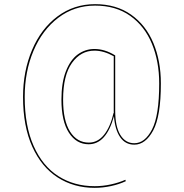

<svg xmlns="http://www.w3.org/2000/svg" viewBox="-20 -711 886 925"><path d="M755 -309Q755 -151 718 -82.5Q681 -14 627 -14Q584 -14 559 -50Q534 -86 529 -151Q492 -16 407 -16Q348 -16 312 -71.5Q276 -127 276 -231Q276 -313 297.5 -368Q319 -423 355 -449Q391 -475 435 -475Q485 -475 535 -444V-178Q535 -102 559.5 -61.5Q584 -21 627 -21Q678 -21 712.5 -87.5Q747 -154 747 -309Q747 -415 712 -500Q677 -585 607.5 -634.5Q538 -684 438 -684Q338 -684 261 -625.5Q184 -567 141.5 -466.5Q99 -366 99 -244Q99 -105 142 -8Q185 89 261 137.5Q337 186 436 186Q475 186 514 177.5Q553 169 584 155L586 162Q554 177 514.5 185.5Q475 194 436 194Q336 194 258 144Q180 94 135.5 -4.5Q91 -103 91 -244Q91 -368 134.5 -470.5Q178 -573 257 -632Q336 -691 438 -691Q540 -691 611.5 -640.5Q683 -590 719 -503.5Q755 -417 755 -309ZM529 -168V-169V-170L528 -172V-440Q480 -467 435 -467Q369 -467 326.5 -407.5Q284 -348 284 -231Q284 -130 317.5 -77Q351 -24 408 -24Q451 -24 481.5 -62Q512 -100 528 -170Z"/></svg>

Font: Fira Sans Compressed Eight
Style: Regular
Weight: 100
Width: 1
Designer: bBox Type GmbH & Carrois Corporate GbR & Edenspiekermann AG
Foundry: bBox Type GmbH & Carrois Corporate GbR & Edenspiekermann AG
Version: Version 4.301